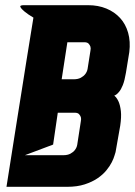

<svg xmlns="http://www.w3.org/2000/svg" viewBox="-20 -721 521 741"><path d="M5 0Q27 -140 47 -266Q56 -320 64.5 -375.5Q73 -431 81.5 -483Q90 -535 97 -579Q104 -623 109 -653Q87 -666 74 -677Q63 -686 59 -693.5Q55 -701 72 -701H117H320Q359 -701 390.5 -688Q422 -675 443.5 -651.5Q465 -628 474.5 -594.5Q484 -561 479 -520L466 -440Q461 -410 454 -392.5Q447 -375 439 -366Q430 -355 421 -352Q431 -344 438 -328Q444 -314 446.5 -292Q449 -270 444 -236L426 -134Q425 -132 422 -121Q419 -110 411.5 -95Q404 -80 390.5 -63.5Q377 -47 356.5 -33Q336 -19 307 -9.5Q278 0 239 0ZM240 -558 218 -415H264Q281 -415 292 -421Q303 -427 309 -435Q316 -444 318 -455L329 -525Q331 -534 329 -541Q327 -547 322 -552.5Q317 -558 305 -558ZM203 -286 185 -163 76 -122H224Q241 -122 252 -128Q263 -134 269 -142Q276 -151 278 -162L292 -253Q294 -262 292 -269Q290 -275 285 -280.5Q280 -286 268 -286Z"/></svg>

Font: Relentless
Style: Condensed Bold Italic
Weight: 700
Width: 3
Italic angle: -7°
Designer: Sparks studio
Foundry: Sparks Studio
Version: Version 1.101